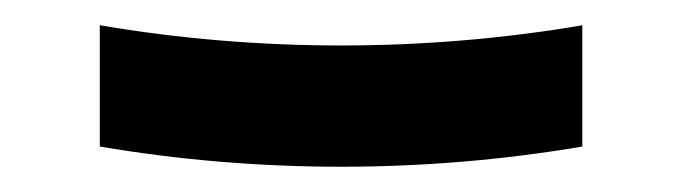

<svg xmlns="http://www.w3.org/2000/svg" viewBox="-20 -408 540 152"><path d="M250 -276Q202 -276 154 -280Q106 -284 59 -292V-388Q106 -380 154 -376Q202 -372 250 -372Q298 -372 346 -376Q394 -380 441 -388V-292Q394 -284 346 -280Q298 -276 250 -276Z"/></svg>

Font: Iosevka Term Curly
Style: Bold
Weight: 700
Designer: Belleve Invis
Foundry: Belleve Invis
Version: Version 32.3.0